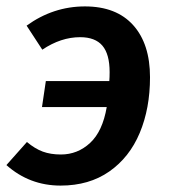

<svg xmlns="http://www.w3.org/2000/svg" viewBox="-30 -564 528 599"><path d="M438 -323Q438 -226 406 -149.5Q374 -73 311 -29Q248 15 159 15Q62 15 -10 -49L54 -121Q79 -100 103.5 -91Q128 -82 160 -82Q212 -82 251 -118Q290 -154 303 -230H101L113 -311H311Q312 -323 312 -339Q312 -395 289.5 -421.5Q267 -448 220 -448Q160 -448 102 -409L53 -484Q136 -544 235 -544Q333 -544 385.5 -485.5Q438 -427 438 -323Z"/></svg>

Font: FiraGO Medium
Style: Italic
Weight: 500
Italic angle: -8°
Designer: bBox Type GmbH
Foundry: bBox Type GmbH
Version: Version 1.001